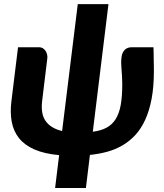

<svg xmlns="http://www.w3.org/2000/svg" viewBox="-20 -748 798 932"><path d="M725 -518.5Q725.5 -506.5 725.8 -490.2Q726 -474 726.2 -457.5Q726.5 -441 726.8 -426.2Q727 -411.5 727 -402.5Q727 -327 716 -268.8Q705 -210.5 685 -166.8Q665 -123 636.8 -92.5Q608.5 -62 574 -42Q539.5 -22 499.8 -11.2Q460 -0.5 416.5 4L397 164.5H247.5L267 5Q195 -1.5 147.2 -22.5Q99.5 -43.5 72.5 -77.2Q45.5 -111 37 -156.5Q28.5 -202 35.5 -257.5L67.5 -518.5H171.5Q180.5 -518.5 188 -513.8Q195.5 -509 200.8 -501.5Q206 -494 208.5 -484Q211 -474 209.5 -463.5L184.5 -257.5Q177 -194.5 202 -159.8Q227 -125 281.5 -112L357.5 -728H506.5L430.5 -108.5Q469.5 -113.5 496.5 -127.8Q523.5 -142 540.8 -168.8Q558 -195.5 565.8 -237.2Q573.5 -279 573.5 -340Q573.5 -362 572.2 -379.5Q571 -397 569.8 -412.2Q568.5 -427.5 568.2 -441.8Q568 -456 570 -471.5Q571.5 -484 576.2 -493Q581 -502 587.5 -507.8Q594 -513.5 601.8 -516Q609.5 -518.5 617 -518.5Z"/></svg>

Font: Lato ExtraBold
Style: Italic
Weight: 800
Italic angle: -7°
Designer: Lukasz Dziedzic with Adam Twardoch and Botio Nikoltchev
Foundry: tyPoland Lukasz Dziedzic
Version: Version 2.015; 2015-08-06; http://www.latofonts.com/